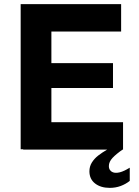

<svg xmlns="http://www.w3.org/2000/svg" viewBox="-20 -723 672 930"><path d="M228.9 -703.1V0H80.1V-703.1ZM527.3 -417.1V-296.9H86.5V-417.1ZM576 -131.2V1.6H92.3V-131.2ZM566.7 -703.1V-570.3H86.7V-703.1ZM413.1 106.8Q413.1 83.2 425 64.2Q436.9 45.1 455.4 30.7Q473.9 16.2 501.7 0H576Q542.4 23.1 524.9 42Q507.3 60.9 507.3 81.4Q507.3 96.7 516.8 105.3Q526.4 114 541.6 114Q557.4 114 574.5 106.9Q591.6 99.8 608.5 89.3V153.2Q588.6 169 564.2 178Q539.8 187 511.7 187Q467.7 187 440.4 165.6Q413.1 144.2 413.1 106.8Z"/></svg>

Font: Wand UI Pro
Style: Regular
Weight: 400
Designer: Andreas Faust
Version: Version 1.003;FEAKit 1.0